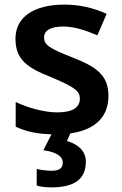

<svg xmlns="http://www.w3.org/2000/svg" viewBox="-20 -572 530 832"><path d="M352 128C352 79 313 51 270 39L285 6C392 -9 450 -65 450 -157C450 -250 391 -285 294 -323C196 -362 171 -376 171 -410C171 -440 200 -457 254 -457C304 -457 352 -440 402 -419L442 -512C382 -539 324 -552 258 -552C131 -552 47 -501 47 -404C47 -313 99 -278 203 -237C308 -193 326 -176 326 -144C326 -108 297 -85 228 -85C171 -85 101 -105 48 -130V-23C93 -2 138 8 203 10L168 79C224 87 252 105 252 133C252 160 233 168 203 168C183 168 155 164 139 160V232C155 237 177 240 202 240C310 240 352 199 352 128Z"/></svg>

Font: Noto Sans Telugu SemiBold
Style: Regular
Weight: 600
Designer: Jelle Bosma - Monotype Design Team
Foundry: Monotype Imaging Inc.
Version: Version 2.005